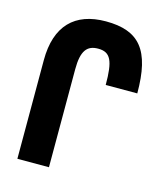

<svg xmlns="http://www.w3.org/2000/svg" viewBox="-109 -808 775 893"><g transform="rotate(15 279.0 -362.0)"><path d="M58 0H210V-472C210 -562 236 -592 289 -592C349 -592 366 -554 366 -438H518C518 -646 452 -724 291 -724C142 -724 58 -641 58 -475Z"/></g></svg>

Font: Noto Sans Armenian ExtraCondensed ExtraBold
Style: Regular
Weight: 800
Width: 2
Designer: Monotype Design Team
Foundry: Monotype Imaging Inc.
Version: Version 2.008